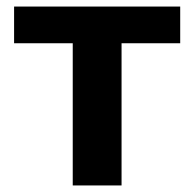

<svg xmlns="http://www.w3.org/2000/svg" viewBox="-20 -566 593 586"><path d="M530 -434H351V0H202V-434H23V-546H530Z"/></svg>

Font: Noto Sans
Style: Bold
Weight: 700
Designer: Monotype Design Team
Foundry: Monotype Imaging Inc.
Version: Version 2.000;GOOG;noto-source:20170915:90ef993387c0; ttfaut